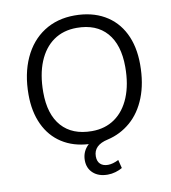

<svg xmlns="http://www.w3.org/2000/svg" viewBox="-97 -804 966 1082"><g transform="rotate(-10 386.0 -263.0)"><path d="M383 82Q383 111 399 126Q415 141 443 141Q470 141 504 124L516 172Q499 182 477 188.5Q455 195 432 195Q380 195 349 167Q318 139 318 93Q318 42 356 7Q268 2 203.5 -39.5Q139 -81 104.5 -154.5Q70 -228 70 -326Q70 -445 111 -534.5Q152 -624 227 -672.5Q302 -721 402 -721Q500 -721 571.5 -680.5Q643 -640 681 -564.5Q719 -489 719 -385Q719 -278 687 -197Q655 -116 597.5 -66.5Q540 -17 466 0Q383 18 383 82ZM387 -62Q463 -62 518.5 -101Q574 -140 604 -213Q634 -286 634 -386Q634 -513 574 -581.5Q514 -650 402 -650Q325 -650 269.5 -611Q214 -572 184 -499Q154 -426 154 -325Q154 -198 214.5 -130Q275 -62 387 -62Z"/></g></svg>

Font: Muli
Style: Italic
Weight: 400
Italic angle: -4.541°
Designer: Vernon Adams
Foundry: Vernon Adams
Version: Version 2.001